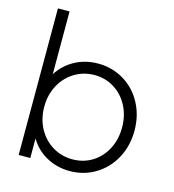

<svg xmlns="http://www.w3.org/2000/svg" viewBox="-113 -851 867 958"><g transform="rotate(15 320.5 -372.5)"><path d="M128 -101V0H68V-757H128V-433Q160 -484 214 -513.5Q268 -543 334 -543Q407 -543 467 -507Q527 -471 561 -407.5Q595 -344 595 -266Q595 -188 561 -124.5Q527 -61 467 -24.5Q407 12 334 12Q268 12 213.5 -18Q159 -48 128 -101ZM332 -48Q389 -48 434.5 -76.5Q480 -105 505.5 -154.5Q531 -204 531 -266Q531 -327 505 -376.5Q479 -426 433.5 -454.5Q388 -483 332 -483Q275 -483 228.5 -454.5Q182 -426 155.5 -376.5Q129 -327 129 -266Q129 -204 155.5 -154.5Q182 -105 228.5 -76.5Q275 -48 332 -48Z"/></g></svg>

Font: BLUETTI 2.0 Extralight
Style: Roman
Weight: 200
Designer: Stijn de Vries
Foundry: tokotype
Version: Version 2.005;October 31, 2023;FontCreator 14.0.0.2814 64-bi